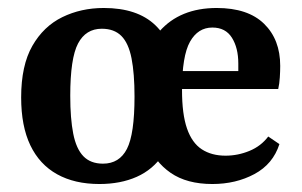

<svg xmlns="http://www.w3.org/2000/svg" viewBox="-20 -451 756 481"><path d="M229 10Q167 10 123 -14.5Q79 -39 56 -87Q33 -135 33 -207Q33 -287 61 -336Q89 -385 136 -408Q183 -431 240 -431Q324 -431 369 -388Q414 -345 421 -263V-161Q414 -101 388.5 -63.5Q363 -26 322.5 -8Q282 10 229 10ZM238 -41Q279 -41 298 -78Q317 -115 317 -209Q317 -267 309.5 -305Q302 -343 284 -361Q266 -379 235 -379Q195 -379 175.5 -342Q156 -305 156 -211Q156 -154 163.5 -116Q171 -78 189 -59.5Q207 -41 238 -41ZM512 10Q448 10 407.5 -18Q367 -46 347.5 -95.5Q328 -145 328 -208Q328 -314 379.5 -372.5Q431 -431 523 -431Q601 -431 641.5 -391.5Q682 -352 682 -286Q682 -273 681 -257Q680 -241 677 -228H399V-273H577Q577 -278 577 -282Q577 -286 577 -292Q577 -331 561 -356.5Q545 -382 512 -382Q476 -382 456 -346.5Q436 -311 436 -225Q436 -165 448.5 -129Q461 -93 485.5 -77Q510 -61 545 -61Q576 -61 605 -73Q634 -85 652 -109L680 -90Q664 -40 617.5 -15Q571 10 512 10Z"/></svg>

Font: Rasa SemiBold
Style: Regular
Weight: 600
Designer: Anna Giedrys (Yrsa+Rasa design), David Brezina (Yrsa art-direction, Rasa art-direction, design)
Foundry: Rosetta Type Foundry
Version: Version 2.004